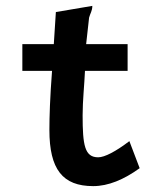

<svg xmlns="http://www.w3.org/2000/svg" viewBox="-20 -617 540 653"><path d="M163 -467H56V-376H157C150 -285 148 -219 148 -175C148 -41 193 16 297 16C348 16 401 -6 455 -45L420 -137C374 -102 336 -82 314 -82C268 -82 261 -123 261 -225C261 -275 267 -328 269 -376H414V-467H273L283 -557C287 -572 294 -580 294 -597L170 -576Z"/></svg>

Font: Inconsolata
Style: Bold
Weight: 700
Monospace: yes
Designer: Raph Levien, Kirill Tkachev(cyreal.org)
Foundry: Raph Levien, Kirill Tkachev(cyreal.org)
Version: Version 1.014